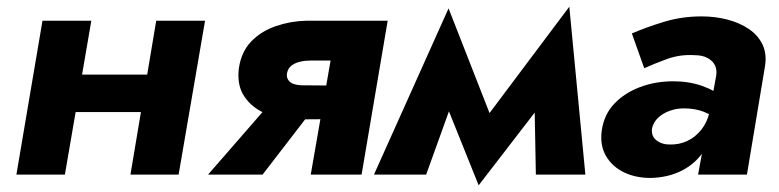

<svg xmlns="http://www.w3.org/2000/svg" viewBox="-20 -522 2330 574"><path d="M106 -187H471L490 -299H126ZM447 -460 370 0H514L593 -460ZM107 -460 29 0H174L253 -460Z M765 0 926 -209H784L602 0ZM1061 0 1139 -460H989L909 0ZM1007 -266 885 -267Q871 -267 859.5 -270.5Q848 -274 842 -282.5Q836 -291 838 -303Q841 -318 851.5 -326Q862 -334 877 -337.5Q892 -341 908 -341H1021L1043 -460H895Q849 -459 805 -444Q761 -429 731 -398Q701 -367 694 -317Q688 -267 710.5 -233.5Q733 -200 773 -183Q813 -166 858 -165L991 -166Z M1582 0H1730L1682 -502L1576 -323ZM1409 -138 1411 32 1656 -286 1682 -502ZM1411 32 1467 -124 1321 -497 1278 -299ZM1098 0H1254L1365 -308L1321 -497Z M1929 -137Q1933 -156 1947 -169.5Q1961 -183 1981.5 -190.5Q2002 -198 2024 -198Q2058 -198 2083.5 -188Q2109 -178 2132 -159L2142 -229Q2119 -251 2079.5 -265Q2040 -279 1993 -279Q1939 -279 1893 -261.5Q1847 -244 1816.5 -212Q1786 -180 1779 -132Q1773 -88 1791.5 -56Q1810 -24 1845 -7Q1880 10 1925 10Q1972 9 2010 -8Q2048 -25 2073.5 -56Q2099 -87 2109 -129L2101 -186Q2094 -156 2076.5 -134Q2059 -112 2034.5 -100.5Q2010 -89 1981 -90Q1959 -90 1943 -102Q1927 -114 1929 -137ZM1906 -318Q1932 -330 1972.5 -345Q2013 -360 2057 -357Q2080 -357 2095.5 -348.5Q2111 -340 2117.5 -326.5Q2124 -313 2121 -295L2067 0H2213L2267 -324Q2273 -361 2259.5 -389Q2246 -417 2218.5 -435.5Q2191 -454 2154.5 -463.5Q2118 -473 2077 -473Q2019 -473 1966 -457Q1913 -441 1869 -422Z"/></svg>

Font: Jost
Style: Bold Italic
Weight: 700
Italic angle: -5°
Version: Version 3.710